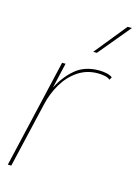

<svg xmlns="http://www.w3.org/2000/svg" viewBox="-112 -792 612 854"><g transform="rotate(15 193.5 -365.0)"><path d="M11 0 127 -500H143L116 -383Q144 -438 186.5 -474Q229 -510 295 -510Q313 -510 329.5 -506.5Q346 -503 357 -495L350 -482Q340 -490 325 -493Q310 -496 293 -496Q242 -496 202 -469Q162 -442 135.5 -397.5Q109 -353 97 -300L27 0ZM367 -730H387L265 -583H248Z"/></g></svg>

Font: Prodigy Sans Thin
Style: Italic
Weight: 100
Italic angle: -13°
Designer: Wei Huang
Foundry: Wei Huang
Version: Version 1.003; ttfautohint (v1.8.3)